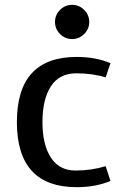

<svg xmlns="http://www.w3.org/2000/svg" viewBox="-20 -764 503 796"><path d="M418 -75 438 -14Q377 12 298 12Q50 12 50 -258Q50 -528 298 -528Q377 -528 438 -502L418 -443Q365 -460 295.5 -460Q226 -460 191 -406Q156 -352 156 -258Q156 -164 191 -110.5Q226 -57 292.5 -57Q359 -57 418 -75ZM229 -623Q208 -644 208 -673Q208 -702 229 -723Q250 -744 279 -744Q308 -744 329 -723Q350 -702 350 -673Q350 -644 329 -623Q308 -602 279 -602Q250 -602 229 -623Z"/></svg>

Font: Voces
Style: Regular
Weight: 400
Designer: Ana Paula Megda, Pablo Ugerman
Foundry: Ana Paula Megda, Pablo Ugerman
Version: Version 1.003